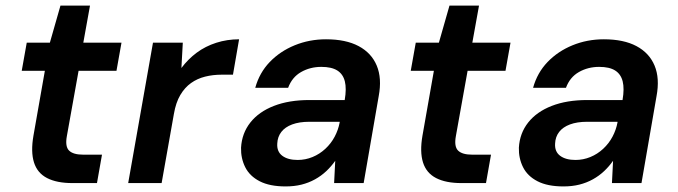

<svg xmlns="http://www.w3.org/2000/svg" viewBox="-20 -657 2433 689"><path d="M240 0Q184 0 149 -18Q114 -36 102 -74Q90 -112 100 -170L141 -403H58L76 -504H159L197 -637H303L279 -504H416L398 -403H262L220 -169Q213 -131 228 -116.5Q243 -102 278 -102H346L328 0Z M440 0 529 -504H636L631 -413Q655 -445 686 -468Q717 -491 756 -503.5Q795 -516 838 -516L816 -389H775Q744 -389 716 -382Q688 -375 665.5 -359Q643 -343 627 -316Q611 -289 604 -248L560 0Z M1005 12Q948 12 912 -6.5Q876 -25 860 -57Q844 -89 845 -127Q848 -179 878.5 -217.5Q909 -256 963 -277Q1017 -298 1090 -298H1217Q1224 -339 1217.5 -365Q1211 -391 1190.5 -404Q1170 -417 1133 -417Q1093 -417 1060.5 -398.5Q1028 -380 1014 -342H896Q911 -396 948 -434.5Q985 -473 1037.5 -494.5Q1090 -516 1150 -516Q1221 -516 1267 -491.5Q1313 -467 1332 -421.5Q1351 -376 1339 -312L1285 0H1179L1183 -80Q1169 -60 1151 -43Q1133 -26 1110.5 -13.5Q1088 -1 1062 5.5Q1036 12 1005 12ZM1048 -83Q1076 -83 1101.5 -93.5Q1127 -104 1147.5 -123Q1168 -142 1181 -166.5Q1194 -191 1199 -218V-220H1090Q1054 -220 1028.5 -210.5Q1003 -201 989.5 -183.5Q976 -166 975 -142Q973 -113 993 -98Q1013 -83 1048 -83Z M1636 0Q1580 0 1545 -18Q1510 -36 1498 -74Q1486 -112 1496 -170L1537 -403H1454L1472 -504H1555L1593 -637H1699L1675 -504H1812L1794 -403H1658L1616 -169Q1609 -131 1624 -116.5Q1639 -102 1674 -102H1742L1724 0Z M2002 12Q1945 12 1909 -6.5Q1873 -25 1857 -57Q1841 -89 1842 -127Q1845 -179 1875.5 -217.5Q1906 -256 1960 -277Q2014 -298 2087 -298H2214Q2221 -339 2214.5 -365Q2208 -391 2187.5 -404Q2167 -417 2130 -417Q2090 -417 2057.5 -398.5Q2025 -380 2011 -342H1893Q1908 -396 1945 -434.5Q1982 -473 2034.5 -494.5Q2087 -516 2147 -516Q2218 -516 2264 -491.5Q2310 -467 2329 -421.5Q2348 -376 2336 -312L2282 0H2176L2180 -80Q2166 -60 2148 -43Q2130 -26 2107.5 -13.5Q2085 -1 2059 5.5Q2033 12 2002 12ZM2045 -83Q2073 -83 2098.5 -93.5Q2124 -104 2144.5 -123Q2165 -142 2178 -166.5Q2191 -191 2196 -218V-220H2087Q2051 -220 2025.5 -210.5Q2000 -201 1986.5 -183.5Q1973 -166 1972 -142Q1970 -113 1990 -98Q2010 -83 2045 -83Z"/></svg>

Font: DM Sans SemiBold
Style: Italic
Weight: 600
Italic angle: -10°
Designer: Colophon Foundry, Jonny Pinhorn
Foundry: Colophon Foundry
Version: Version 4.004;gftools[0.9.30]